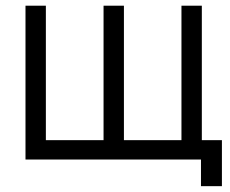

<svg xmlns="http://www.w3.org/2000/svg" viewBox="-20 -560 809 674"><path d="M759 93.5H685.5V0H69.5V-540H141V-68H343.5V-540H415V-68H617V-540H688.5V-68H759Z"/></svg>

Font: CCSD_manrope
Style: Regular
Weight: 400
Designer: Mikhail Sharanda
Foundry: Mikhail Sharanda
Version: Version 4.503